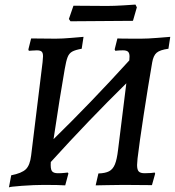

<svg xmlns="http://www.w3.org/2000/svg" viewBox="-20 -808 766 839"><path d="M724 -647 716 -595Q679 -590 664.5 -577.5Q650 -565 645 -535Q627 -431 608 -307Q589 -183 581 -115L579 -87Q579 -66 586.5 -58.5Q594 -51 612 -51Q627 -51 639.5 -52Q652 -53 656 -54L658 -49L644 1L520 0Q485 0 448.5 1Q412 2 398 2L410 -50Q440 -51 456.5 -59.5Q473 -68 482 -89.5Q491 -111 496 -154L532 -444Q367 -282 202 -100Q200 -71 206.5 -61Q213 -51 233 -51Q249 -51 262 -52.5Q275 -54 276 -54L279 -50L265 2Q255 1 228 0.5Q201 0 172 0Q130 0 75.5 4Q21 8 19 11L29 -42Q75 -51 93 -68.5Q111 -86 116 -128L166 -536Q168 -558 168 -562Q168 -577 162 -582.5Q156 -588 141 -588Q130 -588 120 -587Q110 -586 106 -586L104 -592L116 -640L223 -639Q252 -639 292 -642.5Q332 -646 345 -647L337 -595Q309 -590 295.5 -582.5Q282 -575 275.5 -558.5Q269 -542 263 -507Q242 -388 214 -200Q375 -357 545 -544Q546 -550 546 -561Q546 -576 539.5 -582Q533 -588 518 -588Q502 -588 493.5 -587Q485 -586 484 -586L481 -592L493 -640Q493 -639 596 -639Q625 -639 668 -642.5Q711 -646 724 -647ZM561 -717 424 -716 288 -715 281 -725 301 -783 448 -782Q478 -782 518.5 -784.5Q559 -787 572 -788L578 -776Z"/></svg>

Font: Alegreya SC Medium
Style: Italic
Weight: 500
Italic angle: -7°
Designer: Juan Pablo del Peral
Foundry: Huerta Tipografica
Version: Version 2.007; ttfautohint (v1.6)